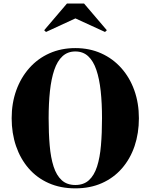

<svg xmlns="http://www.w3.org/2000/svg" viewBox="-20 -1024 826 1054"><path d="M393.5 10Q312 10 247.2 -18.8Q182.5 -47.5 137.2 -99.8Q92 -152 68 -222.2Q44 -292.5 44 -375Q44 -457.5 69.2 -527.8Q94.5 -598 140.8 -650.2Q187 -702.5 251.2 -731.2Q315.5 -760 393.5 -760Q471.5 -760 535.5 -731.2Q599.5 -702.5 646 -650.2Q692.5 -598 717.5 -527.8Q742.5 -457.5 742.5 -375Q742.5 -292.5 718.8 -222.2Q695 -152 649.5 -99.8Q604 -47.5 539.5 -18.8Q475 10 393.5 10ZM393.5 -8.5Q439.5 -8.5 468.2 -34.8Q497 -61 512.8 -109.8Q528.5 -158.5 534.2 -225.8Q540 -293 540 -375Q540 -457 532.8 -524.2Q525.5 -591.5 509 -640.2Q492.5 -689 464.2 -715.2Q436 -741.5 393.5 -741.5Q351.5 -741.5 323 -715.2Q294.5 -689 278 -640.2Q261.5 -591.5 254.2 -524.2Q247 -457 247 -375Q247 -293 252.8 -225.8Q258.5 -158.5 274.2 -109.8Q290 -61 318.8 -34.8Q347.5 -8.5 393.5 -8.5ZM232.5 -848.5 222.5 -858 347.5 -1004.5H441.5L566.5 -858L556.5 -848.5L394 -923Z"/></svg>

Font: Bodoni Moda 11pt ExtraBold
Style: Regular
Weight: 800
Designer: Owen Earl
Foundry: indestructible type
Version: Version 2.004